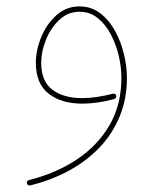

<svg xmlns="http://www.w3.org/2000/svg" viewBox="-20 -329 503 596"><path d="M226.6 -309.1Q185.1 -309.1 154.5 -281.2Q124 -253.4 107.7 -213.1Q91.3 -172.9 91.3 -134.3Q91.3 -69.3 130.9 -38.3Q170.4 -7.3 235.4 -7.3Q281.7 -7.3 334.5 -21.5Q337.4 -22.5 339.6 -25.4Q341.8 -28.3 340.8 -31.7Q340.3 -35.2 337.4 -37.1Q334.5 -39.1 330.6 -38.1Q305.2 -31.7 281.2 -28.1Q257.3 -24.4 235.4 -24.4Q177.7 -24.4 142.8 -50.3Q107.9 -76.2 107.9 -134.3Q107.9 -168 122.3 -204.6Q136.7 -241.2 163.6 -266.8Q190.4 -292.5 226.6 -292.5Q259.3 -292.5 283.7 -272.7Q308.1 -252.9 324.5 -221.4Q340.8 -189.9 348.9 -154.5Q356.9 -119.1 356.9 -87.4Q356.9 -4.4 320.1 59.3Q283.2 123 218.5 166Q153.8 209 69.8 230Q66.4 230.5 64.5 233.6Q62.5 236.8 63.5 240.7Q64.5 243.7 67.4 245.6Q70.3 247.6 73.7 246.6Q139.2 230.5 194.1 200.7Q249 170.9 289.3 128.4Q329.6 85.9 351.8 31.7Q374 -22.5 374 -87.4Q374 -122.6 364.7 -161.1Q355.5 -199.7 336.9 -233.4Q318.4 -267.1 290.8 -288.1Q263.2 -309.1 226.6 -309.1Z"/></svg>

Font: Mikhak VF
Style: Regular
Weight: 100
Designer: Amin Abedi
Version: Version 3.001